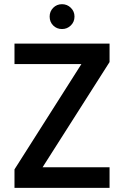

<svg xmlns="http://www.w3.org/2000/svg" viewBox="-20 -905 598 925"><path d="M507.8 -694.8V-606L185.1 -99.1H507.8V0H49.8V-88.9L372.1 -596.2H49.8V-694.8ZM278.8 -765.1Q253.4 -765.1 236.3 -782.2Q219.2 -799.3 219.2 -825.2Q219.2 -850.1 236.3 -867.4Q253.4 -884.8 278.8 -884.8Q303.7 -884.8 321.3 -867.4Q338.9 -850.1 338.9 -825.2Q338.9 -799.8 321.3 -782.5Q303.7 -765.1 278.8 -765.1Z"/></svg>

Font: SVN-Poppins Medium
Style: Regular
Weight: 500
Designer: Ninad Kale (Devanagari), Jonny Pinhorn (Latin)
Foundry: Indian Type Foundry
Version: Version 3.002 2017